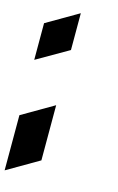

<svg xmlns="http://www.w3.org/2000/svg" viewBox="-135 -854 617 1008"><g transform="rotate(15 173.5 -350.0)"><path d="M0 -500Q57.6 -533.2 172.9 -599.6Q172.9 -666 172.9 -799.8Q115.2 -766.6 0 -699.2Q0 -632.8 0 -500ZM0 100.6Q57.6 67.4 172.9 0Q172.9 -99.6 172.9 -299.8Q115.2 -266.6 0 -199.2Q0 -99.6 0 100.6Z"/></g></svg>

Font: DreiFraktur
Style: Regular
Weight: 400
Designer: JayCobs
Version: Version 1.2